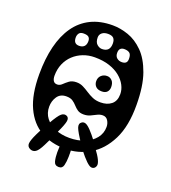

<svg xmlns="http://www.w3.org/2000/svg" viewBox="-146 -814 922 1034"><g transform="rotate(20 314.5 -296.5)"><path d="M120 -343Q120 -324.5 127 -313.8Q134 -303 149 -303Q164 -303 176 -314.8Q188 -326.5 203.5 -338.2Q219 -350 245 -350Q265.5 -350 283 -341.2Q300.5 -332.5 317.8 -321Q335 -309.5 355 -300.8Q375 -292 401 -292Q439.5 -292 463.2 -311.5Q487 -331 487 -370Q487 -395.5 474.2 -420.2Q461.5 -445 436.5 -465.5Q411.5 -486 375 -498Q338.5 -510 291 -510Q255.5 -510 224.5 -498Q193.5 -486 170 -464Q146.5 -442 133.2 -411.2Q120 -380.5 120 -343ZM40 -322Q40 -411.5 57.5 -482.2Q75 -553 110 -602.8Q145 -652.5 198.2 -678.8Q251.5 -705 323 -705Q366.5 -705 412.8 -689Q459 -673 498.8 -633.2Q538.5 -593.5 563.5 -523.5Q588.5 -453.5 589 -346Q590 -224.5 550.8 -146Q511.5 -67.5 447.2 -29.8Q383 8 309 8Q228 8 167.5 -26.5Q107 -61 73.5 -133.8Q40 -206.5 40 -322ZM150 -176Q150 -139.5 170.8 -112.2Q191.5 -85 227.5 -70Q263.5 -55 309 -55Q356.5 -55 394.8 -70.5Q433 -86 455.5 -114Q478 -142 478 -179Q478 -198.5 467.8 -214.8Q457.5 -231 438 -231Q422 -231 407 -223.2Q392 -215.5 375.5 -207.8Q359 -200 338 -200Q316.5 -200 303.2 -209Q290 -218 279.5 -230Q269 -242 255.5 -251Q242 -260 219 -260Q184.5 -260 167.2 -234.5Q150 -209 150 -176ZM189 -539Q207.5 -539 217.8 -549.2Q228 -559.5 228 -579.5Q228 -594 220 -602Q212 -610 190 -610Q172 -610 164.5 -599.8Q157 -589.5 157 -575.5Q157 -557 165 -548Q173 -539 189 -539ZM310.5 -565Q333.5 -565 344.8 -577Q356 -589 356 -612.5Q356 -633 346.5 -643Q337 -653 314.5 -653Q293 -653 280.5 -642.8Q268 -632.5 268 -616.5Q268 -589 281.8 -577Q295.5 -565 310.5 -565ZM435 -535Q450 -535 458 -541.8Q466 -548.5 466 -564.5Q466 -589.5 455 -597.8Q444 -606 424.5 -606Q411 -606 403 -598.5Q395 -591 395 -574Q395 -554.5 406.8 -544.8Q418.5 -535 435 -535ZM387.5 -350Q364 -350 352.5 -362.2Q341 -374.5 341 -392.5Q341 -413 354.5 -425.5Q368 -438 387.5 -438Q404.5 -438 416.2 -425.5Q428 -413 428 -389Q428 -372 418 -361Q408 -350 387.5 -350ZM458 -54Q484.5 -18.5 494 2Q503.5 22.5 501.2 33.2Q499 44 491 50Q483.5 55.5 473.2 53.5Q463 51.5 445 34.5Q427 17.5 396 -22ZM380 -47Q343.5 -100.5 335.5 -123Q327.5 -145.5 344 -156Q353 -162 364.5 -158.5Q376 -155 394.5 -136.2Q413 -117.5 443 -78ZM74 -445Q69 -449 66.8 -456.8Q64.5 -464.5 66.5 -473.5Q68.5 -482.5 77 -491Q84.5 -498.5 91.5 -501.2Q98.5 -504 105.2 -502.8Q112 -501.5 119 -497ZM120 -490Q139.5 -475 142 -468.8Q144.5 -462.5 128 -443Q111.5 -424.5 101.5 -425.2Q91.5 -426 74 -438ZM314 -33Q314 -33 314 -33Q314 -33 314 -33Q314 -33 314 -33Q314 -33 314 -33Q314 -33 314 -33Q314 -33 314 -33Q314 -33 314 -33Q314 -33 314 -33ZM275 40Q275 28 275.8 16Q276.5 4 277 -7Q278.5 -27.5 284.8 -39.2Q291 -51 306 -51Q325 -51 332.2 -38.2Q339.5 -25.5 340 -5Q341 6 341 18Q341 30 341 42Q340.5 70.5 335.2 91.2Q330 112 309 112Q286 112 280.5 90.2Q275 68.5 275 40ZM240 -65Q230.5 -42.5 220 -20Q209.5 2.5 198 25Q180 61.5 164.8 71.8Q149.5 82 132 74Q114 65 115.5 46.2Q117 27.5 135 -10Q145.5 -32 156.8 -52Q168 -72 180 -93Q209.5 -145 225 -157.2Q240.5 -169.5 256 -162Q269.5 -155.5 266.8 -135.8Q264 -116 240 -65Z"/></g></svg>

Font: Kablammo
Style: Regular
Weight: 400
Designer: Travis Kochel, Lizy Gershenzon, Daria Petrova, Ethan Cohen
Foundry: Vectro Type Foundry
Version: Version 1.002